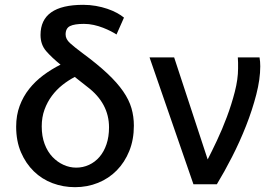

<svg xmlns="http://www.w3.org/2000/svg" viewBox="-20 -764 1120 796"><path d="M463 -621Q454 -627 439.5 -634.5Q425 -642 407 -649Q389 -656 369 -660.5Q349 -665 328 -665Q289 -665 270.5 -656Q252 -647 252 -621Q252 -602 270 -585.5Q288 -569 323 -543Q384 -498 425 -459.5Q466 -421 490.5 -385.5Q515 -350 525 -315.5Q535 -281 535 -243Q535 -185 516 -138Q497 -91 464 -57.5Q431 -24 386.5 -6Q342 12 291 12Q242 12 198 -4.5Q154 -21 120.5 -53.5Q87 -86 67 -132.5Q47 -179 47 -239Q47 -286 61.5 -325Q76 -364 101 -395.5Q126 -427 159.5 -452Q193 -477 231 -496Q195 -525 171.5 -552Q148 -579 148 -619Q148 -744 325 -744Q352 -744 377.5 -739.5Q403 -735 425 -727.5Q447 -720 464.5 -710.5Q482 -701 494 -691ZM290 -445Q263 -431 238.5 -411.5Q214 -392 195 -366.5Q176 -341 164.5 -309.5Q153 -278 153 -240Q153 -199 165 -167Q177 -135 197.5 -113.5Q218 -92 243.5 -80.5Q269 -69 296 -69Q324 -69 349 -80.5Q374 -92 392.5 -113.5Q411 -135 421.5 -166Q432 -197 432 -236Q432 -336 342 -404Z M600 -526H702L841 -103Q857 -134 879 -180.5Q901 -227 920.5 -279Q940 -331 953.5 -383.5Q967 -436 967 -480Q967 -493 967 -504Q967 -515 966 -526H1056Q1059 -509 1059 -489Q1059 -436 1042.5 -372Q1026 -308 1000 -242Q974 -176 942 -113.5Q910 -51 879 0H782Z"/></svg>

Font: BM YEONSUNG
Style: Regular
Weight: 400
Designer: Bongjin Kim; Myungsoo Han; Jaehyun Keum; Jihee Min; Dokyung Lee; Chorong Kim; Jooyeon Kang; Sang-a Kim;
Foundry: Sandoll Communications Inc.
Version: Version 1.000;PS 1;hotconv 16.6.51;makeotf.lib2.5.65220